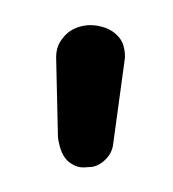

<svg xmlns="http://www.w3.org/2000/svg" viewBox="-51 -689 287 319"><g transform="rotate(-15 92.5 -529.0)"><path d="M41 -425.8Q28.3 -437.5 28.3 -460Q28.3 -470.7 29.3 -475.6L60.5 -603.5Q65.4 -623 80.1 -632.8Q93.8 -643.6 113.3 -643.6Q130.9 -643.6 147.5 -633.8Q156.2 -628.9 162.1 -622.1Q173.8 -608.4 173.8 -593.8Q173.8 -579.1 168.9 -569.3L115.2 -441.4Q110.4 -428.7 98.6 -420.9Q86.9 -413.1 73.2 -413.1H72.3L57.6 -416Q46.9 -418.9 41 -425.8Z"/></g></svg>

Font: FakePearl
Style: SemiBold
Weight: 400
Version: Version 1.2